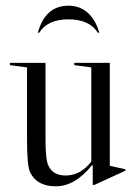

<svg xmlns="http://www.w3.org/2000/svg" viewBox="-20 -645 483 675"><path d="M301 -408 241 -416V-424H366V-62L421 -50V-45L312 5H306V-63L303 -64Q244 10 176 10Q110 10 86 -39Q75 -61 75 -153V-408L15 -416V-424H140V-153Q140 -84 150 -63Q166 -28 211 -28Q263 -28 301 -77ZM221 -625Q260 -625 288 -600.5Q316 -576 329 -530H324Q294 -577 221 -577Q147 -577 118 -530H113Q139 -625 221 -625Z"/></svg>

Font: Libre Caslon Display
Style: Regular
Weight: 400
Designer: Pablo Impallari, Rodrigo Fuenzalida
Foundry: Pablo Impallari, Rodrigo Fuenzalida
Version: Version 1.002